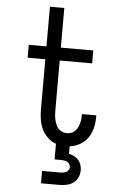

<svg xmlns="http://www.w3.org/2000/svg" viewBox="-62 -777 625 1038"><g transform="rotate(5 250.0 -257.5)"><path d="M201 220V153H301Q309 153 317 151.5Q325 150 332 146.5Q339 143 344 136Q349 129 349 121Q349 112 344.5 104.5Q340 97 333 92.5Q326 88 317.5 86.5Q309 85 301 85H263V0Q237 -9 217 -28.5Q197 -48 185.5 -72.5Q174 -97 170 -124.5Q166 -152 166 -179V-450H70V-520H166V-735H244V-520H420V-450H244V-179Q244 -166 245 -153Q246 -140 249 -127.5Q252 -115 257 -103Q262 -91 270.5 -81.5Q279 -72 291.5 -67Q304 -62 316 -62Q328 -62 339.5 -66Q351 -70 359.5 -78Q368 -86 373.5 -96.5Q379 -107 382.5 -118.5Q386 -130 387.5 -142Q389 -154 389 -166V-172H467V-162Q467 -132 460 -103Q453 -74 436.5 -50Q420 -26 393.5 -11Q367 4 338 7V48Q353 51 366.5 58Q380 65 390 76.5Q400 88 404.5 102.5Q409 117 409 132Q409 152 400.5 170.5Q392 189 375.5 200.5Q359 212 339.5 216Q320 220 301 220Z"/></g></svg>

Font: Iosevka Algr
Style: Regular
Weight: 400
Monospace: yes
Designer: Belleve Invis
Foundry: Belleve Invis
Version: Version 26.0.2; ttfautohint (v1.8.3)